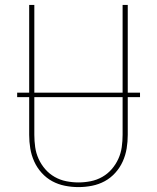

<svg xmlns="http://www.w3.org/2000/svg" viewBox="-20 -755 640 783"><path d="M300 8Q272 8 244.5 2.5Q217 -3 193 -16Q169 -29 150 -50Q131 -71 119.5 -96.5Q108 -122 103.5 -149.5Q99 -177 99 -205V-735H120V-205Q120 -180 123.5 -155Q127 -130 137.5 -107Q148 -84 164.5 -65Q181 -46 203 -33.5Q225 -21 250 -16Q275 -11 300 -11Q325 -11 350 -16Q375 -21 397 -33.5Q419 -46 435.5 -65Q452 -84 462.5 -107Q473 -130 476.5 -155Q480 -180 480 -205V-735H501V-205Q501 -177 496.5 -149.5Q492 -122 480.5 -96.5Q469 -71 450 -50Q431 -29 407 -16Q383 -3 355.5 2.5Q328 8 300 8ZM551 -359H50V-377H551Z"/></svg>

Font: Iosevka Thin Extended
Style: Regular
Weight: 100
Width: 7
Monospace: yes
Designer: Belleve Invis
Foundry: Belleve Invis
Version: Version 32.5.0; ttfautohint (v1.8.4)